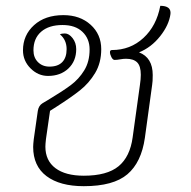

<svg xmlns="http://www.w3.org/2000/svg" viewBox="-20 -631 655 660"><path d="M566 -583Q561 -545 530.5 -506.5Q500 -468 458 -451Q505 -433 505 -373Q505 -350 503 -339L478 -157Q466 -73 418 -32Q370 9 268 9Q186 9 140 -25.5Q94 -60 94 -126Q94 -134 96 -152L110 -250Q113 -268 126 -276L151 -291Q196 -318 223.5 -338.5Q251 -359 269.5 -389Q288 -419 288 -461Q288 -498 263.5 -521.5Q239 -545 195 -545Q148 -545 121.5 -522Q95 -499 95 -458Q95 -433 110.5 -417.5Q126 -402 150 -402Q179 -402 194 -417.5Q209 -433 209 -462Q209 -494 186 -513Q192 -516 203 -516Q217 -516 229.5 -500Q242 -484 242 -462Q242 -421 215 -395.5Q188 -370 145 -370Q111 -370 85 -396Q59 -422 59 -458Q59 -510 97 -544.5Q135 -579 198 -579Q255 -579 291.5 -546Q328 -513 328 -462Q328 -415 307 -380Q286 -345 255 -320.5Q224 -296 174 -264L152 -250L138 -153Q136 -135 136 -127Q136 -79 170.5 -53Q205 -27 268 -27Q348 -27 387.5 -59.5Q427 -92 436 -159L461 -339Q464 -359 464 -374Q464 -404 451.5 -416.5Q439 -429 413 -429Q404 -429 393 -427Q382 -425 374 -425Q368 -425 363 -434.5Q358 -444 358 -452Q358 -459 365 -459Q428 -459 473 -500.5Q518 -542 531 -611Q569 -611 566 -583Z"/></svg>

Font: Krub ExtraLight
Style: Italic
Weight: 275
Italic angle: -8°
Designer: Ekaluck Peanpanawate
Foundry: Cadson Demak Co.,Ltd.
Version: Version 1.000; ttfautohint (v1.6)